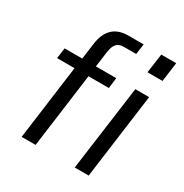

<svg xmlns="http://www.w3.org/2000/svg" viewBox="-175 -900 994 1037"><g transform="rotate(30 322.5 -381.0)"><path d="M260 -530 273 -626C280 -674 296 -697 338 -697H415L424 -762H329C246 -762 201 -716 189 -633L175 -530H65L56 -464H165L103 0H190L252 -464H379L387 -530ZM506 -530 434 0H521L592 -530ZM534 -762 517 -642H611L627 -762Z"/></g></svg>

Font: Cheyenne Sans
Style: Italic
Weight: 400
Italic angle: -8.13011°
Designer: The Public Sans project authors (U.S. Web Design System), Libre Franklin designed by Pablo Impallari and Rodrigo Fuenzal
Foundry: The Cheyenne Sans Project Authors
Version: Version 2.007